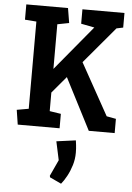

<svg xmlns="http://www.w3.org/2000/svg" viewBox="-64 -738 757 1101"><g transform="rotate(5 314.0 -187.5)"><path d="M53 0 40 -84 108 -96V-598L42 -603V-691H282L296 -606L229 -593V-336L442 -593L365 -608V-691H607V-607L569 -599L392 -389L557 -92L611 -82V0H462L310 -296L229 -200V-93L294 -83V0ZM264 285 262 276 305 183 282 76 393 61Q394 67 396.5 87.5Q399 108 399 132Q399 169 388.5 203.5Q378 238 362 267.5Q346 297 330 316Z"/></g></svg>

Font: Kreon SemiBold
Style: Regular
Weight: 600
Designer: Julia Petretta
Foundry: Julia Petretta and Eli Heuer
Version: Version 2.002